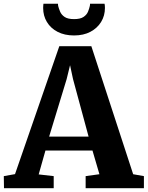

<svg xmlns="http://www.w3.org/2000/svg" viewBox="-35 -990 777 1010"><path d="M44 -74 277 -747H445.5L665.5 -73.5L722 -63.5V0H415.5V-63.5L488 -73.5L451.5 -198H204L168.5 -72.5L247.5 -63.5V0H-14L-15 -63.5ZM431 -271.5 349 -574.5 333.5 -647 315.5 -573.5 223.5 -271.5ZM354.5 -803.5Q304.5 -803.5 268 -822.5Q231.5 -841.5 211.8 -874.2Q192 -907 192 -948Q192 -954 192.5 -959.8Q193 -965.5 193.5 -970.5H270Q270 -968.5 270.2 -965.2Q270.5 -962 271 -958.5Q274.5 -945 281.2 -928.8Q288 -912.5 304.8 -901Q321.5 -889.5 354.5 -889.5Q387.5 -889.5 404.2 -900.8Q421 -912 427.8 -928.2Q434.5 -944.5 437.5 -958.5Q438.5 -962 438.5 -965.2Q438.5 -968.5 438.5 -970.5H515Q516 -965.5 516.5 -960Q517 -954.5 517 -948Q517 -907.5 497 -874.8Q477 -842 440.8 -822.8Q404.5 -803.5 354.5 -803.5Z"/></svg>

Font: Merriweather Light 18pt ExtraBold
Style: Regular
Weight: 800
Version: Version 2.100